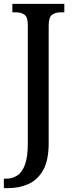

<svg xmlns="http://www.w3.org/2000/svg" viewBox="-31 -734 375 994"><path d="M-11 240V191H0Q33 191 58.5 174.5Q84 158 98.5 118Q113 78 113 8V-605Q113 -646 95.5 -658Q78 -670 54 -670H33V-714H302V-670H280Q256 -670 238.5 -657.5Q221 -645 221 -601V7Q221 97 192 147.5Q163 198 115.5 219Q68 240 11 240Z"/></svg>

Font: Noto Serif Tamil Condensed Medium
Style: Regular
Weight: 500
Width: 3
Designer: Indian Type Foundry, Tom Grace, and the Monotype Design Team
Foundry: Monotype Imaging Inc.
Version: Version 2.004; ttfautohint (v1.8.4.7-5d5b)